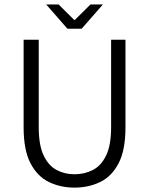

<svg xmlns="http://www.w3.org/2000/svg" viewBox="-20 -837 675 869"><path d="M316.9 12.2Q254.4 12.2 201.9 -12.9Q149.4 -38.1 118.2 -97.7Q86.9 -157.2 86.9 -260.7V-657.2H155.3V-261.7Q155.3 -179.7 177.5 -133.3Q199.7 -86.9 236.3 -67.6Q272.9 -48.3 316.9 -48.3Q362.3 -48.3 399.9 -67.4Q437.5 -86.4 460.2 -133.1Q482.9 -179.7 482.9 -261.7V-657.2H547.9V-260.7Q547.9 -156.7 516.4 -97.2Q484.9 -37.6 432.4 -12.7Q379.9 12.2 316.9 12.2ZM285.2 -707 189 -816.9H245.1L315.4 -747.1H319.3L389.6 -816.9H445.8L349.6 -707Z"/></svg>

Font: Varta Light Light
Style: Regular
Weight: 300
Version: Version 1.004